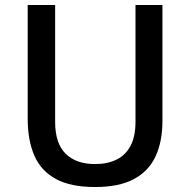

<svg xmlns="http://www.w3.org/2000/svg" viewBox="-20 -743 747 773"><path d="M634 -257Q634 -172.5 606 -112.8Q578 -53 518.2 -21.5Q458.5 10 362.5 10Q265.5 10 205.8 -22Q146 -54 118.8 -115.5Q91.5 -177 91.5 -265.5V-723H202V-252Q202 -166 244.2 -124.2Q286.5 -82.5 362.5 -82.5Q413 -82.5 449.8 -100.8Q486.5 -119 506 -156.8Q525.5 -194.5 525.5 -252V-723H634Z"/></svg>

Font: Public Sans Medium
Style: Regular
Weight: 500
Designer: The Public Sans Project Authors: Dan O. Williams and USWDS (Libre Franklin designed by Pablo Impallari and Rodrigo Fuenz
Version: Version 1.007